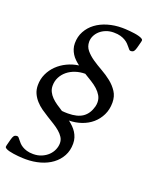

<svg xmlns="http://www.w3.org/2000/svg" viewBox="-217 -833 968 1147"><g transform="rotate(20 266.5 -259.5)"><path d="M116.2 164.1Q146 164.1 169.9 153.8Q193.8 143.6 210.7 127.2Q227.5 110.8 236.3 90.1Q245.1 69.3 245.1 48.8Q245.1 28.3 234.6 11.7Q224.1 -4.9 207 -19.5Q189.9 -34.2 168.2 -47.6Q146.5 -61 123.8 -75Q101.1 -88.9 79.3 -104.2Q57.6 -119.6 40.5 -138.7Q23.4 -157.7 12.9 -180.7Q2.4 -203.6 2.4 -232.9Q2.4 -271.5 17.8 -304.7Q33.2 -337.9 59.3 -363.3Q85.4 -388.7 120.1 -405.3Q154.8 -421.9 193.4 -427.2Q178.7 -438.5 166 -450.7Q153.3 -462.9 144.3 -477.3Q135.3 -491.7 129.9 -508.1Q124.5 -524.4 124.5 -543.9Q124.5 -585.9 143.1 -619.9Q161.6 -653.8 193.4 -677.5Q225.1 -701.2 268.1 -713.9Q311 -726.6 359.4 -726.6Q366.7 -726.6 379.6 -726.1Q392.6 -725.6 407.7 -724.1Q422.9 -722.7 438.5 -720.5Q454.1 -718.3 466.8 -714.8Q479.5 -711.4 487.5 -706.8Q495.6 -702.1 495.6 -696.3Q495.6 -691.4 494.1 -686.5L483.9 -647.5Q479.5 -630.4 473.4 -622.1Q467.3 -613.8 452.6 -613.8Q447.3 -613.8 442.6 -618.9Q438 -624 431.9 -631.8Q425.8 -639.6 417.2 -648.4Q408.7 -657.2 395.8 -665Q382.8 -672.9 365 -678Q347.2 -683.1 321.8 -683.1Q294.9 -683.1 272.7 -674.3Q250.5 -665.5 234.9 -651.4Q219.2 -637.2 210.4 -618.9Q201.7 -600.6 201.7 -581.1Q201.7 -550.8 220.5 -528.1Q239.3 -505.4 267.8 -485.8Q296.4 -466.3 329.3 -447.8Q362.3 -429.2 390.9 -406.5Q419.4 -383.8 438.2 -354.7Q457 -325.7 457 -286.1Q457 -242.2 439.9 -207.3Q422.9 -172.4 394.3 -147.9Q365.7 -123.5 328.1 -110.6Q290.5 -97.7 249.5 -97.2Q264.2 -85.9 277.1 -73.2Q290 -60.5 299.6 -45.7Q309.1 -30.8 314.7 -13.4Q320.3 3.9 320.3 24.4Q320.3 68.4 301.8 102.5Q283.2 136.7 251.2 160.4Q219.2 184.1 176.5 196.3Q133.8 208.5 85 208.5Q77.6 208.5 64.7 208Q51.8 207.5 36.6 206.1Q21.5 204.6 5.9 202.4Q-9.8 200.2 -22.5 196.8Q-35.2 193.4 -43.2 188.7Q-51.3 184.1 -51.3 178.2Q-51.3 173.8 -49.8 168.5L-39.6 129.4Q-35.2 112.3 -29.1 104Q-22.9 95.7 -8.3 95.7Q-3.4 95.7 1.2 100.8Q5.9 106 11.7 113.5Q17.6 121.1 25.6 129.9Q33.7 138.7 45.9 146.2Q58.1 153.8 75.2 158.9Q92.3 164.1 116.2 164.1ZM228.5 -134.8Q288.6 -134.8 322.3 -158.2Q356 -181.6 369.1 -230Q372.6 -243.2 372.6 -256.8Q372.6 -280.3 361.6 -299.3Q350.6 -318.4 332.8 -334.5Q314.9 -350.6 292 -364.7Q269 -378.9 245.6 -393.1Q212.9 -393.1 183.8 -383.3Q154.8 -373.5 133.3 -356Q111.8 -338.4 99.1 -314Q86.4 -289.6 86.4 -259.8Q86.4 -238.8 95 -221.7Q103.5 -204.6 117.9 -189.9Q132.3 -175.3 151.1 -162.4Q169.9 -149.4 190.4 -136.7Q199.2 -135.7 208.7 -135.3Q218.3 -134.8 228.5 -134.8Z"/></g></svg>

Font: Arian Grqi
Style: Italic
Weight: 400
Italic angle: -15°
Designer: Ruben Hakobyan (Tarumian)
Foundry: Ruben Hakobyan (Tarumian)
Version: Version 1.002